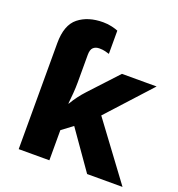

<svg xmlns="http://www.w3.org/2000/svg" viewBox="-137 -880 923 994"><g transform="rotate(20 324.0 -383.5)"><path d="M263 -767Q289 -767 312 -761.5Q335 -756 346 -751V-623Q338 -626 323 -629.5Q308 -633 291 -633Q270 -633 257.5 -621.5Q245 -610 245 -581V-429Q245 -399 242.5 -369Q240 -339 237 -310H239Q266 -356 304 -397L445 -549H636L418 -310L648 0H453L305 -211L245 -166V0H76V-584Q76 -684 128 -725.5Q180 -767 263 -767Z"/></g></svg>

Font: Noto Sans ExtraBold
Style: Regular
Weight: 800
Designer: Monotype Design Team
Foundry: Monotype Imaging Inc.
Version: Version 2.007